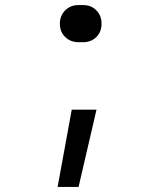

<svg xmlns="http://www.w3.org/2000/svg" viewBox="-20 -580 640 760"><path d="M291 -413Q259 -413 238 -433.5Q217 -454 217 -486Q217 -518 238 -539Q259 -560 291 -560H309Q341 -560 361.5 -539Q382 -518 382 -486Q382 -454 361.5 -433.5Q341 -413 309 -413ZM208 160 264 -146H362L291 160Z"/></svg>

Font: Pitagon Sans Mono Light
Style: Regular
Weight: 300
Monospace: yes
Designer: Travis Tran
Foundry: Pitagon
Version: Version 1.001; ttfautohint (v1.8.4.7-5d5b);gftools[0.9.26]